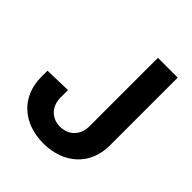

<svg xmlns="http://www.w3.org/2000/svg" viewBox="-195 -826 960 960"><g transform="rotate(45 285.0 -346.0)"><path d="M266 8C411 8 509 -83 509 -220V-700H369V-216C369 -153 327 -110 266 -110C206 -110 165 -153 165 -216V-268L24 -264V-220C24 -83 121 8 266 8Z"/></g></svg>

Font: Arthouse Owned
Style: Bold
Weight: 700
Designer: Jeremy Tribby
Foundry: Tribby Type
Version: Version 1.000;PS 001.000;hotconv 1.0.88;makeotf.lib2.5.64775